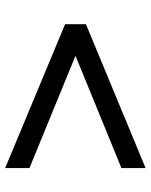

<svg xmlns="http://www.w3.org/2000/svg" viewBox="59 -654 579 737"><g transform="rotate(-90 348.5 -285.5)"><path d="M71.8 -16.1V-108.9L502.9 -285.2L71.8 -461.9V-555.2L624 -325.2V-245.1Z"/></g></svg>

Font: Clear Sans Medium
Style: Regular
Weight: 500
Foundry: Intel Corporation
Version: Version 1.00